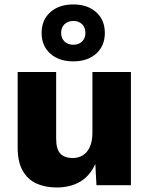

<svg xmlns="http://www.w3.org/2000/svg" viewBox="-20 -818 659 848"><path d="M229.6 10Q179.2 10 140.6 -7.7Q102 -25.4 80 -64.4Q58 -103.4 58 -166V-500H228V-206.2Q228 -158.4 246.9 -139.2Q265.8 -120 301.2 -120Q319 -120 334.9 -126.5Q350.8 -133 362.7 -146.6Q374.6 -160.2 381.4 -181.7Q388.2 -203.2 388.2 -232.2V-500H558.2V0H406L401 -94Q377.4 -41.2 334.1 -15.6Q290.8 10 229.6 10ZM303.6 -798.4Q366.8 -798.4 404.9 -764.1Q443 -729.8 443 -672.6Q443 -615.4 404.9 -581.2Q366.8 -547 303.6 -547Q240.4 -547 202.1 -581.2Q163.8 -615.4 163.8 -672.6Q163.8 -729.8 202.1 -764.1Q240.4 -798.4 303.6 -798.4ZM303.9 -725.4Q279.8 -725.4 264.9 -711Q250 -696.6 250 -672.9Q250 -649.2 264.9 -634.8Q279.8 -620.4 303.9 -620.4Q328 -620.4 342.6 -634.8Q357.2 -649.2 357.2 -672.9Q357.2 -696.6 342.6 -711Q328 -725.4 303.9 -725.4Z"/></svg>

Font: Work Sans
Style: Regular
Weight: 400
Designer: Wei Huang
Foundry: Wei Huang
Version: Version 2.006; ttfautohint (v1.8.1.43-b0c9)